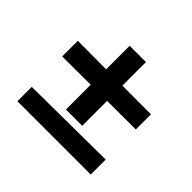

<svg xmlns="http://www.w3.org/2000/svg" viewBox="-103 -504 623 623"><g transform="rotate(45 208.0 -192.5)"><path d="M40 -277.8 170.4 -277.3V-385.3H245.1V-277.3L376.5 -276.9V-207.5L245.1 -207V-92.8H170.4V-206.5L40 -206.1ZM376.5 -0.5H40V-66.4L376.5 -69.3Z"/></g></svg>

Font: Parastoo Print
Style: Print-Bold
Weight: 700
Foundry: Saber Rastikerdar (saber.rastikerdar@gmail.com)
Version: Version 1.0.0-alpha3